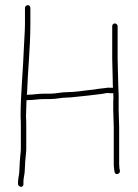

<svg xmlns="http://www.w3.org/2000/svg" viewBox="-20 -698 535 746"><path d="M416 -596V-471C416 -443 418 -415 418 -387C418 -378 418 -368 419 -357H406C401 -358 395 -357 389 -356L372 -354C359 -353 349 -350 335 -349C304 -346 274 -340 242 -340C218 -340 197 -334 175 -334H150C126 -334 110 -330 89 -330H84C84 -331 84 -333 85 -334C88 -423 98 -516 98 -604V-667C98 -673 94 -678 88 -678C82 -678 77 -673 77 -667V-604C77 -576 74 -547 73 -516C70 -427 60 -335 60 -246C61 -231 61 -218 61 -205V-119C61 -110 60 -102 59 -95L57 -71C57 -58 55 -44 55 -32C55 -22 50 -3 50 9V18C51 23 56 28 62 28C67 28 72 23 71 17V8C71 -5 76 -24 76 -32C76 -44 78 -57 78 -70L80 -92C81 -101 82 -110 82 -119V-205C82 -219 82 -232 81 -245C81 -267 83 -287 83 -309H89C110 -309 127 -313 150 -313H175C198 -313 219 -319 242 -319C251 -319 259 -320 268 -321C303 -324 341 -329 375 -333L392 -336C397 -337 401 -337 405 -336H420C421 -324 421 -313 420 -304V-271C420 -247 422 -228 422 -203V-62C422 -47 424 -41 425 -30C428 -16 447 -21 446 -34C444 -42 443 -48 443 -62V-203C443 -227 441 -248 441 -271V-304C442 -328 439 -363 439 -388C439 -416 437 -442 437 -471V-596C437 -602 432 -607 426 -607C420 -607 416 -602 416 -596Z"/></svg>

Font: Electronic
Style: Thn
Weight: 100
Version: Version 1.011